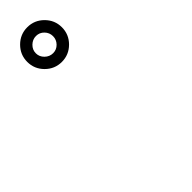

<svg xmlns="http://www.w3.org/2000/svg" viewBox="34 -1174 932 932"><g transform="rotate(45 500.0 -708.0)"><path d="M63 -624Q28 -659 28 -708Q28 -757 63 -792Q98 -827 147 -827Q196 -827 231 -792Q266 -757 266 -708Q266 -659 231 -624Q196 -589 147 -589Q98 -589 63 -624ZM105.5 -749Q88 -732 88 -708Q88 -684 105.5 -666Q123 -648 147 -648Q171 -648 188.5 -666Q206 -684 206 -708Q206 -732 188.5 -749Q171 -766 147 -766Q123 -766 105.5 -749Z"/></g></svg>

Font: Swei Fan Sans CJK TC
Style: Bold
Weight: 700
Version: Version 2.130